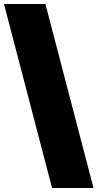

<svg xmlns="http://www.w3.org/2000/svg" viewBox="-20 -828 492 968"><path d="M242.5 120 0 -808H209L451.5 120Z"/></svg>

Font: Encode Sans Black
Style: Regular
Weight: 900
Designer: Multiple Designers
Foundry: Impallari Type
Version: Version 3.002; ttfautohint (v1.8.3) -l 8 -r 50 -G 200 -x 14 